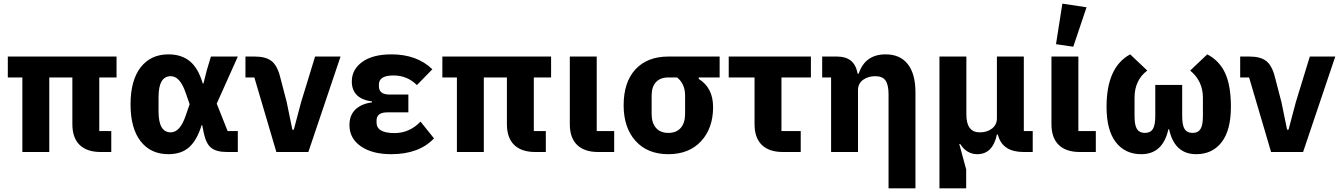

<svg xmlns="http://www.w3.org/2000/svg" viewBox="-20 -836 7373 1056"><path d="M103 0V-410H23V-525H621V-410H526V-115H592V0H534Q458 0 418 -39Q378 -78 378 -153V-410H251V0Z M906 12Q809 12 753.5 -59Q698 -130 698 -262Q698 -394 753.5 -465.5Q809 -537 906 -537Q979 -537 1025 -498.5Q1071 -460 1095 -377H1099L1117 -448L1140 -525H1288L1172 -266L1232 -115H1288V0H1229Q1170 0 1141.5 -23Q1113 -46 1101 -104L1092 -148H1089Q1064 -66 1021 -27Q978 12 906 12ZM919 -108Q970 -108 1001 -199L1023 -263L1001 -326Q970 -417 919 -417Q852 -417 852 -302V-223Q852 -108 919 -108Z M1500 0 1379 -410H1330V-525H1382Q1441 -525 1472.5 -501Q1504 -477 1520 -416L1557 -274L1588 -123H1596L1636 -274L1713 -525H1853L1676 0Z M2132 12Q2027 12 1964.5 -31.5Q1902 -75 1902 -148Q1902 -202 1934.5 -233.5Q1967 -265 2026 -273V-278Q1915 -293 1915 -388Q1915 -454 1972.5 -495.5Q2030 -537 2133 -537Q2273 -537 2358 -455L2273 -368Q2220 -421 2144 -421Q2064 -421 2064 -371V-361Q2064 -316 2123 -316H2226V-218H2110Q2051 -218 2051 -173V-162Q2051 -104 2150 -104Q2232 -104 2293 -167L2367 -75Q2285 12 2132 12Z M2493 0V-410H2413V-525H3011V-410H2916V-115H2982V0H2924Q2848 0 2808 -39Q2768 -78 2768 -153V-410H2641V0Z M3270 0Q3194 0 3154 -39Q3114 -78 3114 -153V-525H3262V-115H3358V0Z M3656 12Q3541 12 3475.5 -61Q3410 -134 3410 -257Q3410 -384 3475 -454.5Q3540 -525 3656 -525H3938V-410H3823V-402Q3902 -353 3902 -247Q3902 -131 3836 -59.5Q3770 12 3656 12ZM3748 -209V-310Q3748 -375 3704 -410H3656Q3612 -410 3588 -384.5Q3564 -359 3564 -310V-209Q3564 -160 3588 -132.5Q3612 -105 3656 -105Q3700 -105 3724 -132.5Q3748 -160 3748 -209Z M4286 0Q4210 0 4170 -39Q4130 -78 4130 -153V-410H3988V-525H4440V-410H4278V-115H4384V0Z M4867 200V-317Q4867 -369 4850.5 -393Q4834 -417 4794 -417Q4755 -417 4727 -397Q4699 -377 4699 -340V0H4551V-410H4502V-525H4584Q4678 -525 4696 -436L4697 -431H4703Q4738 -537 4851 -537Q4931 -537 4973 -483Q5015 -429 5015 -329V200Z M5147 200V-525H5295V-206Q5295 -108 5369 -108Q5409 -108 5436 -129Q5463 -150 5463 -185V-525H5611V-115H5660V0H5610Q5498 0 5471 -86L5468 -96H5463Q5440 12 5355 12Q5297 12 5261 -44H5256L5294 96V200Z M5883 -579 5788 -593 5823 -816 5956 -796ZM5919 0Q5843 0 5803 -39Q5763 -78 5763 -153V-525H5911V-115H6007V0Z M6257 12Q6168 12 6117 -54Q6066 -120 6066 -249Q6066 -467 6196 -537L6290 -448Q6220 -395 6220 -299V-197Q6220 -147 6233.5 -126Q6247 -105 6277 -105Q6307 -105 6320.5 -126Q6334 -147 6334 -197V-369H6482V-197Q6482 -147 6495.5 -126Q6509 -105 6539 -105Q6569 -105 6582.5 -126Q6596 -147 6596 -197V-299Q6596 -390 6526 -448L6620 -537Q6687 -502 6718.5 -433.5Q6750 -365 6750 -249Q6750 -120 6699 -54Q6648 12 6559 12Q6440 12 6410 -125H6406Q6376 12 6257 12Z M6971 0 6850 -410H6801V-525H6853Q6912 -525 6943.5 -501Q6975 -477 6991 -416L7028 -274L7059 -123H7067L7107 -274L7184 -525H7324L7147 0Z"/></svg>

Font: Anuphan
Style: Bold
Weight: 700
Designer: Mike Abbink, Paul van der Laan, Pieter van Rosmalen, Mint Tantisuwanna
Foundry: Bold Monday; Cadson Demak
Version: Version 3.002;hotconv 1.0.109;makeotfexe 2.5.65596